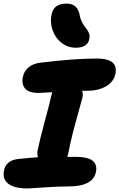

<svg xmlns="http://www.w3.org/2000/svg" viewBox="-29 -1035 663 1066"><path d="M390.1 -770Q350.6 -770 318.4 -793Q286.1 -815.9 269.3 -852.1Q252.4 -888.2 253.9 -928.2Q255.9 -973.1 276.9 -994.1Q297.9 -1015.1 340.8 -1015.1Q403.3 -1015.1 414.1 -948.2Q418 -926.8 428.5 -908Q439 -889.2 449 -877.9Q459 -866.7 464.8 -851.1Q470.7 -835.4 466.8 -817.9Q457.5 -770 390.1 -770ZM127 11.2Q48.3 11.2 15.9 -15.6Q-16.6 -42.5 -6.8 -87.9Q-2.4 -114.3 17.3 -131.3Q37.1 -148.4 69.8 -151.9Q144.5 -159.7 182.1 -162.1Q176.3 -176.8 179.2 -196.8Q191.4 -257.8 220 -362.8Q248.5 -467.8 255.9 -503.9Q256.3 -505.4 258.3 -512.5Q260.3 -519.5 261.2 -522.9Q199.7 -519 186 -519Q130.4 -519 110.1 -543.7Q89.8 -568.4 98.1 -607.9Q104.5 -641.1 130.6 -661.9Q156.7 -682.6 195.8 -687Q382.3 -710 506.8 -710Q569.3 -710 595 -688.5Q620.6 -667 611.8 -625Q602.1 -579.6 558.6 -555.2Q515.1 -530.8 454.1 -530.8H426.8Q433.1 -512.7 429.2 -495.1Q425.8 -480 396.2 -374.8Q366.7 -269.5 351.1 -189Q347.7 -172.4 344.2 -164.1H394Q519.5 -164.1 503.9 -81.1Q487.8 0 352.1 0Q293 0 215.1 5.6Q137.2 11.2 127 11.2Z"/></svg>

Font: Shantell Sans Normal
Style: Italic
Weight: 800
Italic angle: -11.31°
Designer: Stephen Nixon, Anya Danilova, Shantell Martin
Foundry: Arrow Type
Version: Version 1.006;[559af2be0]